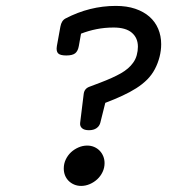

<svg xmlns="http://www.w3.org/2000/svg" viewBox="-20 -610 640 641"><path d="M251 10.7Q238.3 10.7 227.5 6.1Q216.8 1.5 209 -6.3Q201.2 -14.2 197 -24.7Q192.9 -35.2 192.9 -47.4Q192.9 -63.5 199.5 -77.4Q206.1 -91.3 217 -101.6Q228 -111.8 242.2 -117.9Q256.3 -124 271 -124Q283.7 -124 294.4 -119.4Q305.2 -114.7 312.7 -106.9Q320.3 -99.1 324.7 -88.4Q329.1 -77.6 329.1 -65.4Q329.1 -49.8 322.5 -35.9Q315.9 -22 304.9 -11.7Q293.9 -1.5 279.8 4.6Q265.6 10.7 251 10.7ZM181.6 -521Q185.1 -541 198.7 -548.3Q279.3 -590.3 366.7 -590.3Q403.3 -590.3 431.4 -580.8Q459.5 -571.3 478.8 -554.4Q498 -537.6 508.1 -513.9Q518.1 -490.2 518.1 -462.4Q518.1 -441.4 512.7 -420.2Q507.3 -398.9 497.1 -379.4Q486.8 -359.9 471.2 -344.2Q455.6 -328.6 434.8 -315.4Q414.1 -302.2 388.2 -290.3Q362.3 -278.3 331.5 -266.6L314.9 -200.2Q312 -189 302.2 -182.1Q292.5 -175.3 276.9 -175.3Q261.2 -175.3 253.7 -182.1Q246.1 -189 247.6 -200.2L259.3 -295.4Q261.2 -314 278.3 -320.3L314.5 -334Q356.9 -350.1 383.5 -365.2Q410.2 -380.4 424.3 -400.4Q432.6 -411.6 436.5 -425.8Q440.4 -439.9 440.4 -454.1Q440.4 -483.4 420.2 -500.7Q399.9 -518.1 359.4 -518.1Q329.6 -518.1 302.5 -512.7Q275.4 -507.3 250.5 -497.6L243.2 -456.5Q240.2 -439.5 231 -432.1Q221.7 -424.8 201.2 -424.8Q180.7 -424.8 173.8 -432.1Q167 -439.5 169.9 -456.5Z"/></svg>

Font: Courier Prime
Style: Italic
Weight: 400
Monospace: yes
Designer: Alan Dague-Greene
Foundry: Quote-Unquote Apps
Version: Version 1.202